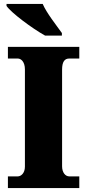

<svg xmlns="http://www.w3.org/2000/svg" viewBox="-20 -951 440 971"><path d="M208 -771H293V-784C266 -822 215 -886 196 -931H13V-921C37 -886 143 -807 208 -771ZM20 0H381V-59H330C311 -59 294 -78 294 -110V-599C294 -639 307 -655 330 -655H381V-714H20V-655H70C86 -655 106 -639 106 -600V-108C106 -75 86 -59 70 -59H20Z"/></svg>

Font: Noto Serif Tamil SemiCondensed Black
Style: Italic
Weight: 900
Width: 4
Italic angle: -12°
Designer: Indian Type Foundry, Tom Grace, and the Monotype Design Team
Foundry: Monotype Imaging Inc.
Version: Version 2.003